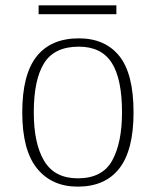

<svg xmlns="http://www.w3.org/2000/svg" viewBox="-20 -686 581 716"><path d="M270 10Q173 10 118 -58Q63 -126 63 -267Q63 -408 116.5 -475.5Q170 -543 274 -543Q372 -543 425 -477Q478 -411 478 -267Q478 -126 425 -58Q372 10 270 10ZM270 -21Q362 -21 398.5 -87.5Q435 -154 435 -267Q435 -392 396.5 -452Q358 -512 274 -512Q183 -512 144.5 -450.5Q106 -389 106 -267Q106 -150 145 -85.5Q184 -21 270 -21ZM124 -633V-666H414V-633Z"/></svg>

Font: Noto Serif Tamil ExtraLight
Style: Italic
Weight: 200
Italic angle: -12°
Designer: Indian Type Foundry, Tom Grace, and the Monotype Design Team
Foundry: Monotype Imaging Inc.
Version: Version 2.003; ttfautohint (v1.8.4.7-5d5b)